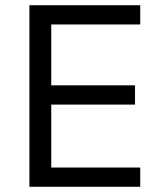

<svg xmlns="http://www.w3.org/2000/svg" viewBox="-20 -718 623 738"><path d="M519 0V-74H177V-316H499V-390H177V-624H519V-698H93V0Z"/></svg>

Font: LVC Sans
Style: Regular
Weight: 400
Designer: Mike Abbink, Paul van der Laan, Pieter van Rosmalen
Foundry: Bold Monday
Version: Version 3.0